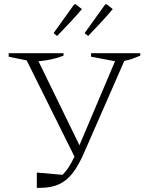

<svg xmlns="http://www.w3.org/2000/svg" viewBox="-20 -902 718 928"><path d="M158 6V-68L282 -57Q297 -71 310.5 -91.5Q324 -112 340 -145L109 -610L22 -628V-645H287V-633Q235 -612 166 -606L364 -200L536 -606L420 -628V-645H658V-633Q636 -624 618.5 -617.5Q601 -611 581 -608L387 -165Q362 -107 334 -69Q306 -31 267.5 -12.5Q229 6 172 6Q168 6 164.5 6Q161 6 158 6ZM239 -742 338 -880 345 -882 376 -858Q348 -825 317.5 -792.5Q287 -760 256 -728ZM389 -742 488 -880 495 -882 525 -858Q497 -825 467 -792.5Q437 -760 406 -728Z"/></svg>

Font: Piazzolla SC ExtraLight
Style: Regular
Weight: 200
Designer: Juan Pablo del Peral
Foundry: Huerta Tipografica
Version: Version 1.330